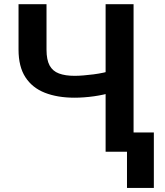

<svg xmlns="http://www.w3.org/2000/svg" viewBox="-20 -731 794 925"><path d="M69.3 -710.9H204.1V-491.7Q204.1 -442.9 219 -415.5Q233.9 -388.2 264.2 -377Q294.4 -365.7 339.4 -365.7Q358.9 -365.7 382.6 -367.7Q406.2 -369.6 430.9 -372.8Q455.6 -376 478.3 -380.9Q501 -385.7 518.1 -391.6V-285.6Q501 -280.3 478.8 -275.4Q456.5 -270.5 432.4 -267.1Q408.2 -263.7 384 -262Q359.9 -260.3 339.4 -260.3Q256.8 -260.3 196 -284.2Q135.3 -308.1 102.3 -359.1Q69.3 -410.2 69.3 -491.7ZM488.8 -710.9H623.5V0H488.8ZM721.2 -92.8V174.3H591.8V-92.8Z"/></svg>

Font: Roboto SemiBold
Style: Regular
Weight: 600
Designer: Christian Robertson
Foundry: Google
Version: Version 3.009; 2024